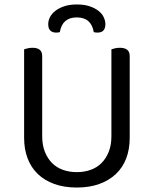

<svg xmlns="http://www.w3.org/2000/svg" viewBox="-20 -827 689 860"><path d="M561 -210Q561 -159 545.5 -118Q530 -77 499.5 -48Q469 -19 425 -3Q381 13 324 13Q267 13 223 -3Q179 -19 149 -48Q119 -77 103.5 -118Q88 -159 88 -210V-606Q93 -608 103.5 -610.5Q114 -613 126 -613Q169 -613 169 -576V-217Q169 -177 181 -147Q193 -117 213.5 -96.5Q234 -76 262.5 -66Q291 -56 324 -56Q357 -56 385.5 -66Q414 -76 434.5 -96.5Q455 -117 467 -147Q479 -177 479 -217V-606Q484 -608 494.5 -610.5Q505 -613 517 -613Q561 -613 561 -576ZM248 -683Q244 -682 240 -681.5Q236 -681 231 -681Q215 -681 205.5 -690Q196 -699 196 -719Q196 -735 204 -750.5Q212 -766 228 -778.5Q244 -791 268 -799Q292 -807 324 -807Q357 -807 381 -799Q405 -791 421 -778.5Q437 -766 444.5 -750Q452 -734 452 -719Q452 -681 417 -681Q408 -681 400 -683Q389 -749 324 -749Q259 -749 248 -683Z"/></svg>

Font: Baloo 2 Latin
Style: Regular
Weight: 400
Designer: Sarang Kulkarni and Ek Type
Foundry: Ek Type
Version: Version 1.001